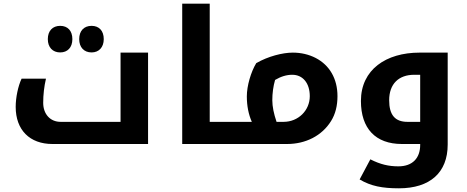

<svg xmlns="http://www.w3.org/2000/svg" viewBox="-20 -780 2530 1040"><path d="M306 -496C346 -496 372 -523 372 -568C372 -613 347 -640 306 -640C265 -640 239 -613 239 -568C239 -524 265 -496 306 -496ZM476 -496C516 -496 542 -524 542 -568C542 -613 517 -640 476 -640C435 -640 409 -613 409 -568C409 -524 435 -496 476 -496Z M264 0H782V-495H633V-120H308C252 -120 214 -162 214 -223C214 -267 219 -311 229 -354H97C78 -314 65 -252 65 -201C65 -76 141 0 264 0Z M1241 -120H1116V-760H967V0H1241C1244 0 1246 -2 1246 -5V-116C1246 -119 1244 -120 1241 -120Z M1231 0H1535C1636 0 1724 -45 1773 -124C1797 -162 1808 -208 1808 -259C1808 -354 1765 -427 1690 -466C1653 -485 1611 -495 1566 -495C1511 -495 1432 -475 1368 -438C1339 -390 1317 -315 1317 -258C1317 -207 1326 -161 1344 -120H1231C1228 -120 1226 -119 1226 -116V-5C1226 -2 1228 0 1231 0ZM1455 -237C1455 -275 1460 -312 1470 -347C1502 -366 1533 -375 1563 -375C1620 -375 1658 -330 1658 -259C1658 -182 1596 -120 1516 -120H1478C1463 -164 1455 -203 1455 -237Z M2141 240C2309 240 2405 155 2405 3V-495H2253C2071 -495 1935 -403 1935 -233C1935 -84 2014 0 2157 0H2256V5C2256 77 2214 121 2138 121C2086 121 2041 111 1986 83L1928 192C1989 228 2050 240 2141 240ZM2256 -120H2187C2120 -120 2088 -157 2088 -237C2088 -325 2139 -375 2224 -375H2256Z"/></svg>

Font: Noto Kufi Arabic
Style: Bold
Weight: 700
Designer: Monotype Design Team, David Williams, Khaled Hosny
Foundry: Google LLC
Version: Version 2.109